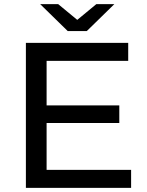

<svg xmlns="http://www.w3.org/2000/svg" viewBox="-20 -907 710 927"><path d="M613 -87V0H105V-700H599V-613H205V-398H556V-313H205V-87ZM532 -887 399 -757H307L174 -887H261L353 -811L445 -887Z"/></svg>

Font: APTA Sans Medium
Style: Bold
Weight: 500
Version: Version 7.200